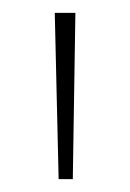

<svg xmlns="http://www.w3.org/2000/svg" viewBox="-20 -734 201 298"><path d="M97 -714H65L71 -456H93Z"/></svg>

Font: Noto Sans Bengali ExtraCondensed Thin
Style: Regular
Weight: 100
Width: 2
Designer: Joana Ranito - Universal Thirst; Jelle Bosma - Monotype Design Team
Foundry: Universal Thirst ehf.
Version: Version 3.000